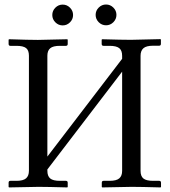

<svg xmlns="http://www.w3.org/2000/svg" viewBox="-20 -818 741 839"><path d="M411.4 -720.9Q397.9 -734.4 397.9 -752.9Q397.9 -771.5 411.4 -784.9Q424.8 -798.3 443.4 -798.3Q461.9 -798.3 475.3 -784.9Q488.8 -771.5 488.8 -752.9Q488.8 -734.4 475.3 -720.9Q461.9 -707.5 443.4 -707.5Q424.8 -707.5 411.4 -720.9ZM221.9 -720.5Q208.5 -733.9 208.5 -752.4Q208.5 -771 221.9 -784.4Q235.4 -797.9 253.9 -797.9Q272.5 -797.9 285.9 -784.4Q299.3 -771 299.3 -752.4Q299.3 -733.9 285.9 -720.5Q272.5 -707 253.9 -707Q235.4 -707 221.9 -720.5ZM594.2 -574.2V-71.3Q594.2 -47.9 606.9 -37.8Q619.6 -27.8 648.9 -27.8H675.3Q683.6 -27.8 683.6 -19.5V-1L681.6 1Q594.7 -1.5 555.7 -1.5L426.8 1L424.8 -1V-19.5Q424.8 -27.8 432.6 -27.8H459Q488.8 -27.8 501.2 -38.6Q513.7 -49.3 513.7 -71.3V-504.9L187 -77.6V-71.8Q187 -48.3 199.5 -38.1Q211.9 -27.8 241.7 -27.8H268.1Q275.9 -27.8 275.9 -19.5V-1L273.9 1Q187.5 -1.5 148.4 -1.5L19.5 1L17.6 -1V-19.5Q17.6 -27.8 25.4 -27.8H51.8Q81.5 -27.8 94 -38.8Q106.4 -49.8 106.4 -71.8V-574.7Q106.4 -598.1 94 -607.9Q81.5 -617.7 51.8 -617.7H25.4Q17.6 -617.7 17.6 -626V-644.5L19.5 -646.5Q106.4 -643.6 145.5 -643.6L273.9 -646.5L275.9 -644.5V-626Q275.9 -617.7 268.1 -617.7H241.7Q211.9 -617.7 199.5 -607.2Q187 -596.7 187 -574.7V-133.8L513.7 -561V-574.2Q513.7 -597.7 501 -607.7Q488.3 -617.7 459 -617.7H432.6Q424.3 -617.7 424.3 -626V-644.5L426.3 -646.5Q513.2 -644 552.2 -644L681.2 -647L683.1 -645V-626.5Q683.1 -618.2 675.3 -618.2H648.9Q619.1 -618.2 606.7 -607.2Q594.2 -596.2 594.2 -574.2Z"/></svg>

Font: Libertinage
Style: f
Weight: 400
Designer: OSP
Foundry: OSP
Version: Version 1.0; 2008; OFL relea